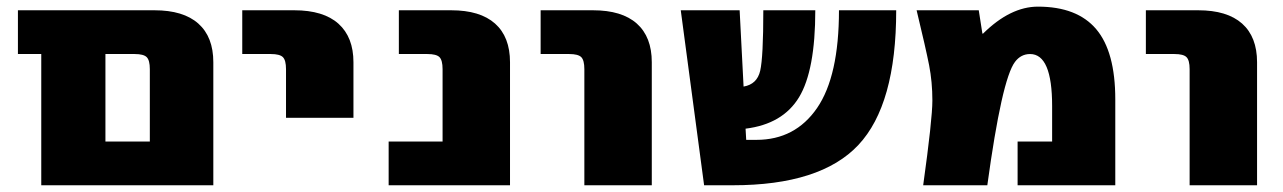

<svg xmlns="http://www.w3.org/2000/svg" viewBox="-20 -550 3810 570"><path d="M33.2 -389.6V-519.5H438.5Q524.4 -519.5 568.8 -480Q613.3 -440.4 613.3 -365.2V0H102.5V-389.6ZM293 -129.9H424.8V-344.7Q424.8 -371.1 415.5 -380.4Q406.2 -389.6 379.9 -389.6H293Z M699.2 -389.6V-519.5H853.5Q940.4 -519.5 984.9 -479.5Q1029.3 -439.5 1029.3 -365.2V-200.2H829.1V-344.7Q829.1 -371.1 819.8 -380.4Q810.5 -389.6 784.2 -389.6Z M1133.8 0V-129.9H1293.9V-344.7Q1293.9 -371.1 1284.7 -380.4Q1275.4 -389.6 1249 -389.6H1164.1V-519.5H1319.3Q1405.3 -519.5 1449.7 -480Q1494.1 -440.4 1494.1 -365.2V0Z M1585 -389.6V-519.5H1740.2Q1826.2 -519.5 1870.6 -480Q1915 -440.4 1915 -365.2V0H1714.8V-344.7Q1714.8 -371.1 1705.6 -380.4Q1696.3 -389.6 1669.9 -389.6Z M2001 -519.5H2175.8L2187.5 -293Q2227.5 -299.8 2236.8 -339.8Q2246.1 -379.9 2246.1 -519.5H2400.4Q2400.4 -340.8 2352.1 -261.2Q2303.7 -181.6 2193.4 -168L2195.3 -134.8H2225.6Q2340.8 -134.8 2405.8 -229.5Q2470.7 -324.2 2470.7 -519.5H2640.6Q2640.6 -239.3 2528.3 -119.6Q2416 0 2155.3 0H2070.3Z M2701.2 -519.5H2885.7L2896.5 -450.2H2898.4Q2979.5 -530.3 3061.5 -530.3Q3177.7 -530.3 3234.4 -463.4Q3291 -396.5 3291 -254.9V0H3001V-129.9H3103.5V-235.4Q3103.5 -389.6 3038.1 -389.6Q3010.7 -389.6 2993.2 -366.2Q2954.1 -314.5 2911.1 0H2720.7Q2748 -196.3 2748 -251.5Q2748 -306.6 2738.3 -356.4Q2728.5 -406.2 2701.2 -519.5Z M3381.8 -389.6V-519.5H3537.1Q3623 -519.5 3667.5 -480Q3711.9 -440.4 3711.9 -365.2V0H3511.7V-344.7Q3511.7 -371.1 3502.4 -380.4Q3493.2 -389.6 3466.8 -389.6Z"/></svg>

Font: GenEi M Gothic v2 Black
Style: Regular
Weight: 900
Version: Version 2.0